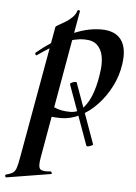

<svg xmlns="http://www.w3.org/2000/svg" viewBox="-125 -508 583 824"><g transform="rotate(5 166.5 -96.0)"><path d="M171 -147Q170 -150 176 -153.5Q182 -157 190 -158.5Q198 -160 199 -157L292 101Q294 103 287 106.5Q280 110 273 111.5Q266 113 264 110ZM-67 275Q-70 276 -71.5 270Q-73 264 -69 263Q-49 258 -39.5 251.5Q-30 245 -25 229.5Q-20 214 -15 185L87 -386Q87 -389 99 -395.5Q111 -402 127.5 -412Q144 -422 157.5 -435.5Q171 -449 175 -464Q177 -468 182 -467Q187 -466 186 -462L73 178Q66 217 75.5 227Q85 237 120 233Q124 233 126 238Q128 243 123 244ZM145 1Q120 1 95.5 -2Q71 -5 57 -8L67 -70Q88 -54 115 -41.5Q142 -29 182 -29Q216 -29 239 -54.5Q262 -80 276.5 -123Q291 -166 297 -220Q301 -252 295.5 -280Q290 -308 271.5 -326Q253 -344 216 -344Q172 -344 125 -322.5Q78 -301 20 -260Q16 -256 12.5 -261Q9 -266 13 -270Q77 -323 147.5 -358Q218 -393 285 -393Q345 -393 371 -357Q397 -321 387 -253Q380 -202 356.5 -156Q333 -110 299.5 -74.5Q266 -39 226 -19Q186 1 145 1Z"/></g></svg>

Font: Cormorant Garamond Light
Style: Italic
Weight: 300
Italic angle: -10°
Designer: Christian Thalmann (Catharsis Fonts)
Foundry: Catharsis Fonts
Version: Version 4.001